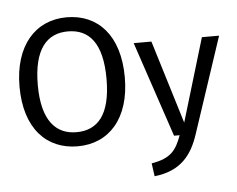

<svg xmlns="http://www.w3.org/2000/svg" viewBox="-59 -773 1302 1057"><g transform="rotate(-5 592.0 -244.0)"><path d="M55 -343C55 -112 174 12 346 12C519 12 637 -116 637 -344C637 -576 519 -701 346 -701C174 -701 55 -570 55 -343ZM346 -623C464 -623 536 -542 536 -344C536 -144 462 -66 346 -66C234 -66 156 -144 156 -343C156 -542 231 -623 346 -623ZM879 0H910C880 82 850 123 743 141L753 213C899 197 961 115 998 3L1174 -527H1079L941 -67L800 -527H702Z"/></g></svg>

Font: FiraGO Unicode
Style: Regular
Weight: 400
Designer: bBox Type
Foundry: bBox Type GmbH
Version: Version 1.001;PS 001.001;hotconv 1.0.88;makeotf.lib2.5.64775